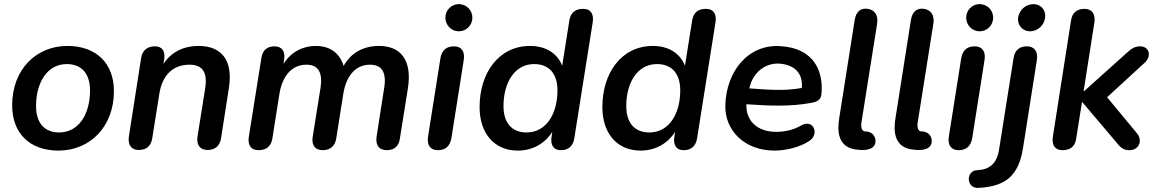

<svg xmlns="http://www.w3.org/2000/svg" viewBox="-20 -721 5620 932"><path d="M264 10C416 10 533 -105 533 -279C533 -413 448 -498 307 -498C155 -498 39 -383 39 -210C39 -75 123 10 264 10ZM267 -78C197 -78 155 -123 155 -206C155 -320 209 -410 304 -410C375 -410 417 -365 417 -282C417 -168 363 -78 267 -78Z M653 7C691 7 713 -12 719 -50L753 -263C766 -352 816 -407 900 -407C964 -407 988 -369 976 -292L939 -60C932 -18 951 7 987 7C1024 7 1047 -12 1053 -50L1091 -293C1113 -434 1051 -498 944 -498C868 -498 809 -466 773 -410L777 -433C783 -475 766 -496 732 -496C695 -496 671 -477 665 -439L606 -61C599 -18 617 7 653 7Z M1235 8C1273 8 1296 -11 1302 -48L1336 -263C1350 -354 1398 -407 1467 -407C1525 -407 1547 -370 1536 -295L1498 -58C1491 -16 1510 8 1546 8C1583 8 1606 -12 1612 -48L1646 -263C1660 -354 1707 -407 1776 -407C1834 -407 1857 -369 1845 -295L1808 -58C1802 -16 1820 8 1858 8C1894 8 1916 -12 1921 -48L1960 -292C1982 -433 1922 -498 1820 -498C1743 -498 1683 -464 1648 -401C1628 -465 1581 -498 1513 -498C1451 -498 1394 -470 1356 -411L1359 -432C1366 -472 1348 -496 1313 -496C1277 -496 1255 -478 1249 -441L1188 -58C1181 -16 1199 8 1235 8Z M2105 8C2143 8 2164 -12 2171 -49L2231 -429C2238 -471 2220 -496 2184 -496C2146 -496 2125 -477 2118 -439L2058 -59C2051 -17 2069 8 2105 8ZM2207 -569C2244 -569 2273 -599 2273 -635C2273 -672 2244 -701 2207 -701C2171 -701 2142 -672 2142 -635C2142 -599 2171 -569 2207 -569Z M2493 10C2565 10 2625 -24 2661 -81L2658 -61C2650 -19 2666 8 2702 8C2740 8 2762 -12 2768 -51L2857 -612C2864 -655 2846 -678 2811 -678C2773 -678 2751 -661 2744 -623L2709 -402C2683 -467 2624 -498 2553 -498C2400 -498 2308 -366 2308 -201C2308 -72 2381 10 2493 10ZM2536 -78C2466 -78 2424 -123 2424 -206C2424 -320 2478 -410 2573 -410C2644 -410 2686 -365 2686 -282C2686 -169 2632 -78 2536 -78Z M3089 10C3161 10 3221 -24 3257 -81L3254 -61C3246 -19 3262 8 3298 8C3336 8 3358 -12 3364 -51L3453 -612C3460 -655 3442 -678 3407 -678C3369 -678 3347 -661 3340 -623L3305 -402C3279 -467 3220 -498 3149 -498C2996 -498 2904 -366 2904 -201C2904 -72 2977 10 3089 10ZM3132 -78C3062 -78 3020 -123 3020 -206C3020 -320 3074 -410 3169 -410C3240 -410 3282 -365 3282 -282C3282 -169 3228 -78 3132 -78Z M3740 10C3793 10 3863 -6 3909 -37C3960 -71 3927 -146 3869 -112C3832 -90 3789 -81 3747 -81C3659 -81 3600 -132 3603 -215C3716 -207 3821 -203 3919 -222C3940 -225 3964 -234 3967 -261C3979 -373 3933 -487 3769 -497C3610 -508 3505 -372 3501 -211C3497 -88 3594 10 3740 10ZM3617 -292 3619 -298C3634 -363 3689 -418 3767 -412C3847 -404 3878 -356 3872 -294C3786 -278 3703 -286 3617 -292Z M4229 -27C4234 -52 4219 -83 4180 -83C4165 -83 4157 -100 4162 -129L4238 -608C4243 -644 4229 -672 4193 -678C4156 -684 4135 -662 4129 -625L4054 -149C4043 -84 4046 0 4147 6C4155 7 4220 15 4229 -27Z M4502 -27C4507 -52 4492 -83 4453 -83C4438 -83 4430 -100 4435 -129L4511 -608C4516 -644 4502 -672 4466 -678C4429 -684 4408 -662 4402 -625L4327 -149C4316 -84 4319 0 4420 6C4428 7 4493 15 4502 -27Z M4633 8C4671 8 4692 -12 4699 -49L4759 -429C4766 -471 4748 -496 4712 -496C4674 -496 4653 -477 4646 -439L4586 -59C4579 -17 4597 8 4633 8ZM4735 -569C4772 -569 4801 -599 4801 -635C4801 -672 4772 -701 4735 -701C4699 -701 4670 -672 4670 -635C4670 -599 4699 -569 4735 -569Z M4730 191C4866 184 4925 128 4946 -3L5013 -429C5020 -471 5001 -496 4965 -496C4928 -496 4906 -477 4900 -439L4829 9C4818 74 4781 103 4724 105C4668 106 4668 195 4730 191ZM4980 -569C5017 -569 5049 -599 5053 -635C5058 -672 5033 -701 4996 -701C4959 -701 4927 -672 4922 -635C4918 -599 4943 -569 4980 -569Z M5137 8C5176 8 5198 -10 5204 -48L5232 -225H5234L5394 -36C5418 -6 5431 8 5463 8C5507 8 5529 -37 5499 -74L5354 -249L5536 -416C5572 -449 5559 -496 5514 -496C5488 -496 5472 -485 5447 -462L5242 -278H5240L5292 -610C5299 -652 5281 -678 5245 -678C5207 -678 5185 -660 5179 -622L5091 -59C5084 -16 5102 8 5137 8Z"/></svg>

Font: SN Pro Semibold
Style: Italic
Weight: 600
Italic angle: -9°
Designer: Tobias Whetton
Foundry: Supernotes
Version: Version 1.001;Glyphs 3.2 (3249)